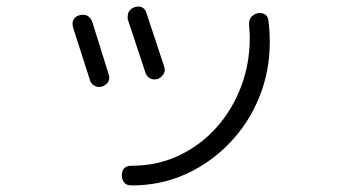

<svg xmlns="http://www.w3.org/2000/svg" viewBox="-20 -428 1040 585"><path d="M451 -186Q431 -186 423 -207L370 -367Q369 -369 369 -372Q369 -375 369 -377Q369 -392 379 -400Q389 -408 401 -408Q421 -408 427 -386L480 -226Q482 -220 482 -216Q482 -205 473 -195.5Q464 -186 451 -186ZM381 137Q365 137 358 127.5Q351 118 351 107Q351 77 381 77Q460 77 526 45.5Q592 14 640 -40Q688 -94 714.5 -164Q741 -234 741 -312Q741 -323 740 -334.5Q739 -346 739 -357Q739 -380 765 -388Q778 -390 787.5 -384Q797 -378 798 -364Q800 -348 801 -332Q802 -316 802 -300Q802 -211 770 -132Q738 -53 680 7.5Q622 68 546 102.5Q470 137 381 137ZM282 -163Q273 -163 265 -168.5Q257 -174 254 -184L203 -343Q202 -346 201.5 -349Q201 -352 201 -355Q201 -369 210.5 -376Q220 -383 233 -383Q252 -383 261 -362L311 -202Q312 -199 312.5 -196.5Q313 -194 313 -192Q313 -179 303 -171Q293 -163 282 -163Z"/></svg>

Font: Hachi Maru Pop
Style: Regular
Weight: 400
Designer: Nontynet
Foundry: Nontynet
Version: Version 1.300